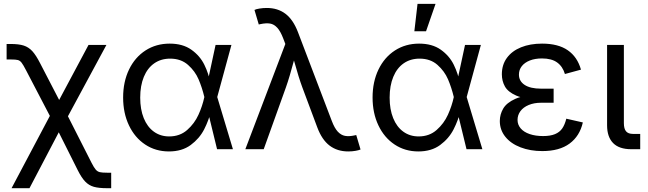

<svg xmlns="http://www.w3.org/2000/svg" viewBox="-20 -781 3394 1005"><path d="M268.1 -225.6H308.6L459.5 71.8Q472.2 96.7 481.2 106.9Q490.2 117.2 502.4 120.1Q514.6 123 540.5 123H562V204.1H540.5Q497.1 204.1 471.2 196.8Q445.3 189.5 426 169.4Q406.7 149.4 386.7 109.4L287.6 -88.4L134.3 204.1H40.5ZM36.1 -469.7H14.6V-550.8H36.1Q78.6 -550.8 104.2 -542.5Q129.9 -534.2 149.2 -513.2Q168.5 -492.2 190.4 -449.2L289.6 -257.8L443.4 -545.9H537.1L320.8 -145H256.3L117.2 -411.6Q101.6 -441.9 93 -452.9Q84.5 -463.9 73.5 -466.8Q62.5 -469.7 36.1 -469.7Z M624.5 -270.5Q624.5 -353 655.5 -417.2Q686.5 -481.4 741.9 -517.1Q797.4 -552.7 868.2 -552.7Q936.5 -552.7 981.4 -521Q1026.4 -489.3 1049.6 -442.1Q1072.8 -395 1082 -342.3H1113.8L1116.7 -274.4L1199.2 0H1116.2L1049.3 -274.4Q1037.6 -323.2 1019.3 -366Q1001 -408.7 964.1 -441.4Q927.2 -474.1 870.6 -474.1Q822.8 -474.1 787.4 -449.5Q752 -424.8 732.9 -378.7Q713.9 -332.5 713.9 -270Q713.9 -208.5 732.4 -162.6Q751 -116.7 785.4 -91.8Q819.8 -66.9 865.7 -66.9Q921.4 -66.9 959.7 -100.6Q998 -134.3 1018.8 -180.2Q1039.6 -226.1 1049.3 -271.5L1108.4 -545.9H1191.4L1116.7 -271.5L1113.8 -206.5H1086.4Q1073.2 -151.9 1048.6 -103.8Q1023.9 -55.7 978.3 -22Q932.6 11.7 864.3 11.7Q794.4 11.7 740 -24.4Q685.5 -60.5 655 -124.8Q624.5 -189 624.5 -270.5Z M1473.6 -550.8 1462.4 -580.1Q1447.8 -618.2 1430.9 -636.2Q1414.1 -654.3 1393.6 -657.7Q1373 -661.1 1343.3 -654.8L1334.5 -652.8L1312 -729Q1320.3 -733.4 1338.6 -736.3Q1356.9 -739.3 1376.5 -739.3Q1434.1 -739.3 1474.4 -708.7Q1514.6 -678.2 1539.6 -612.8L1716.8 -147.9Q1731 -110.4 1748 -92Q1765.1 -73.7 1785.9 -69.8Q1806.6 -65.9 1835.9 -72.3L1844.7 -74.2L1867.2 1.5Q1858.9 5.4 1841.1 8.5Q1823.2 11.7 1802.7 11.7Q1745.6 11.7 1705.3 -18.8Q1665 -49.3 1640.6 -114.7L1562.5 -323.7Q1543.9 -373.5 1520 -460Q1504.4 -515.1 1502.4 -521H1534.7Q1522.9 -481.9 1514.6 -449.7Q1506.3 -418.9 1496.6 -385.7Q1486.8 -352.5 1476.6 -323.7L1360.4 0H1264.2Z M1930.2 -270.5Q1930.2 -353 1961.2 -417.2Q1992.2 -481.4 2047.6 -517.1Q2103 -552.7 2173.8 -552.7Q2242.2 -552.7 2287.1 -521Q2332 -489.3 2355.2 -442.1Q2378.4 -395 2387.7 -342.3H2419.4L2422.4 -274.4L2504.9 0H2421.9L2355 -274.4Q2343.3 -323.2 2325 -366Q2306.6 -408.7 2269.8 -441.4Q2232.9 -474.1 2176.3 -474.1Q2128.4 -474.1 2093 -449.5Q2057.6 -424.8 2038.6 -378.7Q2019.5 -332.5 2019.5 -270Q2019.5 -208.5 2038.1 -162.6Q2056.6 -116.7 2091.1 -91.8Q2125.5 -66.9 2171.4 -66.9Q2227.1 -66.9 2265.4 -100.6Q2303.7 -134.3 2324.5 -180.2Q2345.2 -226.1 2355 -271.5L2414.1 -545.9H2497.1L2422.4 -271.5L2419.4 -206.5H2392.1Q2378.9 -151.9 2354.2 -103.8Q2329.6 -55.7 2283.9 -22Q2238.3 11.7 2169.9 11.7Q2100.1 11.7 2045.7 -24.4Q1991.2 -60.5 1960.7 -124.8Q1930.2 -189 1930.2 -270.5ZM2165.5 -760.7H2259.8L2210 -617.2H2148.9Z M2596.2 -147.5Q2596.2 -182.1 2614 -212.6Q2631.8 -243.2 2677.7 -263.7Q2723.6 -284.2 2801.8 -284.2H2877.9V-243.2H2812.5Q2775.4 -243.2 2747.3 -231.4Q2719.2 -219.7 2704.1 -199.2Q2689 -178.7 2689 -153.3Q2689 -128.4 2705.3 -109.1Q2721.7 -89.8 2752.2 -79.3Q2782.7 -68.8 2822.8 -68.8Q2860.8 -68.8 2885 -78.9Q2909.2 -88.9 2922.9 -108.6Q2936.5 -128.4 2944.3 -159.7L3030.8 -140.1Q3014.6 -68.8 2961.4 -29.5Q2908.2 9.8 2818.8 9.8Q2755.4 9.8 2704.6 -9.8Q2653.8 -29.3 2625 -65.2Q2596.2 -101.1 2596.2 -147.5ZM2606.9 -392.1Q2606.9 -441.9 2633.3 -478Q2659.7 -514.2 2707.3 -533.4Q2754.9 -552.7 2817.4 -552.7Q2901.9 -552.7 2952.1 -517.8Q3002.4 -482.9 3021 -416.5L2937 -393.6Q2925.3 -433.1 2896.2 -454.1Q2867.2 -475.1 2816.9 -475.1Q2780.8 -475.1 2753.4 -464.4Q2726.1 -453.6 2711.2 -434.6Q2696.3 -415.5 2696.3 -390.6Q2696.3 -356.4 2726.1 -336.7Q2755.9 -316.9 2812.5 -316.9H2877.9V-261.7H2801.8Q2725.1 -261.7 2681.9 -280.8Q2638.7 -299.8 2622.8 -328.6Q2606.9 -357.4 2606.9 -392.1Z M3157.7 -125V-545.9H3245.6V-136.7Q3245.6 -106.9 3257.1 -93.5Q3268.6 -80.1 3293 -80.1H3331.1V0H3284.2Q3220.7 0 3189.2 -32.2Q3157.7 -64.5 3157.7 -125Z"/></svg>

Font: Inter RS Variable
Style: Regular
Weight: 400
Designer: Rasmus Andersson (customised by Maria Ramos and Noel Pretorius)
Foundry: rsms
Version: Version 3.001;Glyphs 3.2.3 (3260)